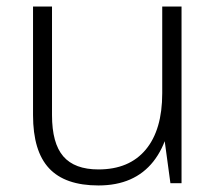

<svg xmlns="http://www.w3.org/2000/svg" viewBox="-20 -560 666 587"><path d="M139 -208Q139 -122 173.5 -82Q208 -42 281 -42Q375 -42 425.5 -102.5Q476 -163 476 -275L507 -339V-275Q507 -140 449 -66.5Q391 7 281 7Q179 7 130 -45.5Q81 -98 81 -208V-540H139ZM535 0H501L476 -184V-540H535Z"/></svg>

Font: Pathway Extreme 8pt Thin 12pt Thin
Style: Regular
Weight: 250
Version: Version 1.001;gftools[0.9.26]